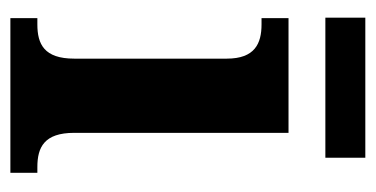

<svg xmlns="http://www.w3.org/2000/svg" viewBox="-197 -527 724 370"><g transform="rotate(90 165.0 -342.0)"><path d="M14 -607H284V-684H14ZM15 0H313V-52H302C264 -52 236 -65 236 -123V-536H15V-484H27C64 -484 93 -471 93 -417V-123C93 -65 65 -52 27 -52H15Z"/></g></svg>

Font: Noto Serif Georgian SemiCondensed Bold
Style: Regular
Weight: 700
Width: 4
Designer: Monotype Design Team, Akaki Razmadze
Foundry: Google LLC
Version: Version 2.003